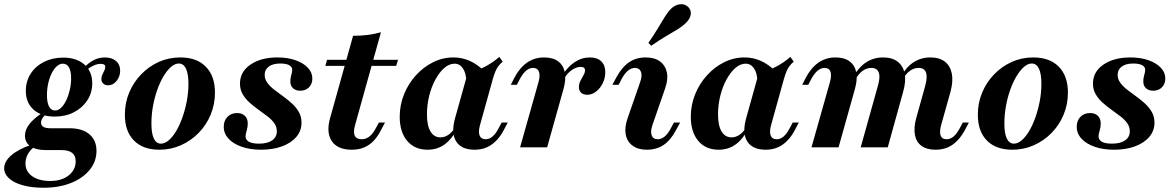

<svg xmlns="http://www.w3.org/2000/svg" viewBox="-53 -703 5599 916"><path d="M154 192.7Q98.4 192.7 56 181Q13.7 169.4 -9.7 148Q-33.1 126.6 -33.1 100Q-33.1 67.7 0 38.7Q33.1 9.7 93.5 -11.3L109.7 -1.6Q90.3 12.9 79.4 33.5Q68.5 54 68.5 76.6Q68.5 115.3 100.8 137.9Q133.1 160.5 187.1 160.5Q222.6 160.5 249.6 148.8Q276.6 137.1 292.3 115.7Q308.1 94.4 308.1 66.9Q308.1 39.5 291.1 26.2Q274.2 12.9 237.9 12.9H164.5Q117.7 12.9 91.9 -5.2Q66.1 -23.4 66.1 -55.6Q66.1 -83.9 87.1 -110.9Q108.1 -137.9 152.4 -166.9L166.1 -158.1Q153.2 -146 148 -136.7Q142.7 -127.4 142.7 -118.5Q142.7 -104.8 153.6 -98Q164.5 -91.1 187.9 -91.1H279Q339.5 -91.1 373.4 -62.5Q407.3 -33.9 407.3 16.9Q407.3 67.7 374.6 107.7Q341.9 147.6 285.1 170.2Q228.2 192.7 154 192.7ZM208.1 -146.8Q144.4 -146.8 107.3 -179.8Q70.2 -212.9 70.2 -269.4Q70.2 -315.3 93.1 -351.2Q116.1 -387.1 156.9 -407.7Q197.6 -428.2 248.4 -428.2Q312.1 -428.2 349.6 -395.2Q387.1 -362.1 387.1 -305.6Q387.1 -260.5 363.7 -224.6Q340.3 -188.7 300 -167.7Q259.7 -146.8 208.1 -146.8ZM209.7 -175.8Q225 -175.8 238.7 -189.1Q252.4 -202.4 262.9 -224.2Q273.4 -246 279.8 -273.4Q286.3 -300.8 286.3 -329.8Q286.3 -363.7 276.2 -381.5Q266.1 -399.2 246.8 -399.2Q231.5 -399.2 217.7 -386.7Q204 -374.2 193.5 -353.2Q183.1 -332.3 177 -305.2Q171 -278.2 171 -249.2Q171 -213.7 181 -194.8Q191.1 -175.8 209.7 -175.8ZM462.9 -296Q448.4 -296 439.5 -304.4Q430.6 -312.9 430.6 -326.6Q430.6 -337.9 435.5 -347.6Q440.3 -357.3 444.8 -366.5Q449.2 -375.8 449.2 -383.9Q449.2 -391.1 444 -394.8Q438.7 -398.4 427.4 -398.4Q411.3 -398.4 393.5 -390.3Q375.8 -382.3 360.5 -369.4L350 -382.3Q371 -404.8 395.6 -416.9Q420.2 -429 446.8 -429Q480.6 -429 500.4 -412.1Q520.2 -395.2 520.2 -366.1Q520.2 -337.9 503.2 -316.9Q486.3 -296 462.9 -296Z M707.3 11.3Q629 11.3 585.9 -32.7Q542.7 -76.6 542.7 -155.6Q542.7 -212.1 563.3 -261.3Q583.9 -310.5 620.6 -348.4Q657.3 -386.3 704.8 -407.7Q752.4 -429 807.3 -429Q885.5 -429 929 -384.7Q972.6 -340.3 972.6 -261.3Q972.6 -205.6 952 -156Q931.5 -106.5 894.8 -69Q858.1 -31.5 810.1 -10.1Q762.1 11.3 707.3 11.3ZM714.5 -17.7Q733.9 -17.7 752.8 -34.3Q771.8 -50.8 788.3 -79Q804.8 -107.3 817.7 -144Q830.6 -180.6 838.3 -221.4Q846 -262.1 846 -303.2Q846 -350.8 834.3 -375.4Q822.6 -400 800 -400Q781.5 -400 762.5 -383.5Q743.5 -366.9 726.6 -338.3Q709.7 -309.7 696.8 -273Q683.9 -236.3 676.6 -195.6Q669.4 -154.8 669.4 -113.7Q669.4 -66.1 681 -41.9Q692.7 -17.7 714.5 -17.7Z M1192.7 11.3Q1140.3 11.3 1100 -2.8Q1059.7 -16.9 1037.1 -41.5Q1014.5 -66.1 1014.5 -98.4Q1014.5 -127.4 1032.3 -145.6Q1050 -163.7 1078.2 -163.7Q1101.6 -163.7 1115.3 -150.4Q1129 -137.1 1129 -113.7Q1129 -96.8 1123.8 -79.8Q1118.5 -62.9 1118.5 -51.6Q1119.4 -34.7 1135.5 -26.2Q1151.6 -17.7 1183.1 -17.7Q1223.4 -17.7 1245.6 -33.5Q1267.7 -49.2 1267.7 -76.6Q1267.7 -98.4 1255.2 -115.7Q1242.7 -133.1 1222.6 -148.4Q1202.4 -163.7 1179.8 -179.8Q1157.3 -196 1137.5 -213.7Q1117.7 -231.5 1104.8 -253.6Q1091.9 -275.8 1091.9 -304Q1091.9 -360.5 1141.9 -394.8Q1191.9 -429 1270.2 -429Q1319.4 -429 1356.9 -415.7Q1394.4 -402.4 1415.7 -379.8Q1437.1 -357.3 1437.1 -328.2Q1437.1 -302.4 1421 -286.3Q1404.8 -270.2 1379 -270.2Q1358.1 -270.2 1345.2 -281.9Q1332.3 -293.5 1332.3 -312.9Q1331.5 -327.4 1336.3 -343.5Q1341.1 -359.7 1341.1 -369.4Q1341.1 -384.7 1326.2 -392.3Q1311.3 -400 1283.9 -400Q1249.2 -400 1229.4 -385.5Q1209.7 -371 1209.7 -346Q1209.7 -325.8 1222.2 -308.5Q1234.7 -291.1 1254.8 -275.4Q1275 -259.7 1297.6 -243.5Q1320.2 -227.4 1339.9 -209.3Q1359.7 -191.1 1372.6 -169Q1385.5 -146.8 1385.5 -117.7Q1385.5 -79 1360.9 -50Q1336.3 -21 1292.7 -4.8Q1249.2 11.3 1192.7 11.3Z M1625 11.3Q1558.1 11.3 1530.2 -29.4Q1502.4 -70.2 1521.8 -139.5L1631.5 -532.3Q1669.4 -532.3 1701.6 -536.3Q1733.9 -540.3 1764.5 -549.2L1641.1 -106.5Q1631.5 -72.6 1639.5 -55.6Q1647.6 -38.7 1672.6 -38.7Q1692.7 -38.7 1709.3 -51.6Q1725.8 -64.5 1740.3 -91.9L1754.8 -118.5H1783.9L1760.5 -75Q1746 -47.6 1726.6 -28.2Q1707.3 -8.9 1682.3 1.2Q1657.3 11.3 1625 11.3ZM1499.2 -388.7 1507.3 -417.7H1846L1837.1 -388.7Z M1987.1 11.3Q1925 11.3 1889.5 -31Q1854 -73.4 1854 -146Q1854 -202.4 1874.6 -253.2Q1895.2 -304 1931 -343.5Q1966.9 -383.1 2012.9 -406Q2058.9 -429 2110.5 -429Q2151.6 -429 2188.3 -412.5Q2225 -396 2257.3 -363.7L2171.8 -312.9Q2171 -354 2155.6 -376.6Q2140.3 -399.2 2116.1 -399.2Q2090.3 -399.2 2066.9 -379Q2043.5 -358.9 2024.6 -324.2Q2005.6 -289.5 1994.8 -246.4Q1983.9 -203.2 1983.9 -157.3Q1983.9 -104 2000.8 -75.8Q2017.7 -47.6 2048.4 -47.6Q2067.7 -47.6 2085.5 -59.3Q2103.2 -71 2118.5 -95.2L2127.4 -88.7Q2103.2 -39.5 2068.1 -14.1Q2033.1 11.3 1987.1 11.3ZM2211.3 11.3Q2148.4 11.3 2123.4 -28.2Q2098.4 -67.7 2117.7 -137.9L2177.4 -351.6Q2225 -366.1 2261.3 -385.1Q2297.6 -404 2329 -431.5L2345.2 -408.9Q2333.1 -398.4 2325 -387.9Q2316.9 -377.4 2311.3 -364.1Q2305.6 -350.8 2299.2 -329.8L2237.1 -106.5Q2228.2 -74.2 2235.1 -56.5Q2241.9 -38.7 2263.7 -38.7Q2275.8 -38.7 2286.7 -44.8Q2297.6 -50.8 2307.3 -62.5Q2316.9 -74.2 2325.8 -91.1L2340.3 -118.5H2369.4L2350.8 -83.1Q2334.7 -52.4 2314.1 -31.5Q2293.5 -10.5 2268.1 0.4Q2242.7 11.3 2211.3 11.3Z M2428.2 0 2516.1 -311.3Q2525 -343.5 2518.1 -361.3Q2511.3 -379 2490.3 -379Q2472.6 -379 2457.3 -366.1Q2441.9 -353.2 2427.4 -326.6L2412.9 -298.4H2383.9L2401.6 -333.1Q2418.5 -364.5 2439.1 -385.5Q2459.7 -406.5 2485.5 -417.7Q2511.3 -429 2541.9 -429Q2584.7 -429 2609.7 -410.5Q2634.7 -391.9 2641.5 -358.5Q2648.4 -325 2635.5 -279L2557.3 0ZM2748.4 -250.8Q2729.8 -250.8 2719.4 -260.9Q2708.9 -271 2708.9 -287.1Q2708.9 -303.2 2716.1 -317.3Q2723.4 -331.5 2730.6 -344Q2737.9 -356.5 2737.9 -367.7Q2737.9 -383.9 2716.9 -383.9Q2697.6 -383.9 2675.4 -369Q2653.2 -354 2638.7 -328.2L2629.8 -343.5Q2654.8 -383.9 2688.7 -406.5Q2722.6 -429 2761.3 -429Q2796 -429 2815.3 -410.5Q2834.7 -391.9 2834.7 -358.9Q2834.7 -330.6 2822.6 -306Q2810.5 -281.5 2790.7 -266.1Q2771 -250.8 2748.4 -250.8Z M3033.1 11.3Q2991.1 11.3 2964.9 -8.1Q2938.7 -27.4 2932.3 -61.3Q2925.8 -95.2 2941.1 -138.7L3000.8 -310.5Q3012.1 -341.9 3004.8 -360.5Q2997.6 -379 2975.8 -379Q2958.9 -379 2943.1 -366.1Q2927.4 -353.2 2912.9 -326.6L2898.4 -298.4H2868.5L2887.1 -333.1Q2913.7 -382.3 2947.6 -405.6Q2981.5 -429 3027.4 -429Q3070.2 -429 3096 -409.7Q3121.8 -390.3 3128.6 -356.9Q3135.5 -323.4 3119.4 -279L3059.7 -106.5Q3049.2 -75.8 3056 -57.3Q3062.9 -38.7 3084.7 -38.7Q3120.2 -38.7 3147.6 -91.1L3162.1 -118.5H3191.9L3173.4 -84.7Q3147.6 -34.7 3113.3 -11.7Q3079 11.3 3033.1 11.3ZM3054 -484.7 3040.3 -498.4Q3068.5 -538.7 3086.7 -569.8Q3104.8 -600.8 3119.4 -623.8Q3133.9 -646.8 3149.2 -662.1Q3167.7 -679.8 3191.1 -682.7Q3214.5 -685.5 3231.5 -668.5Q3246 -652.4 3242.3 -632.3Q3238.7 -612.1 3217.7 -591.9Q3201.6 -576.6 3178.6 -562.5Q3155.6 -548.4 3125 -530.6Q3094.4 -512.9 3054 -484.7Z M3375.8 11.3Q3313.7 11.3 3278.2 -31Q3242.7 -73.4 3242.7 -146Q3242.7 -202.4 3263.3 -253.2Q3283.9 -304 3319.8 -343.5Q3355.6 -383.1 3401.6 -406Q3447.6 -429 3499.2 -429Q3540.3 -429 3577 -412.5Q3613.7 -396 3646 -363.7L3560.5 -312.9Q3559.7 -354 3544.4 -376.6Q3529 -399.2 3504.8 -399.2Q3479 -399.2 3455.6 -379Q3432.3 -358.9 3413.3 -324.2Q3394.4 -289.5 3383.5 -246.4Q3372.6 -203.2 3372.6 -157.3Q3372.6 -104 3389.5 -75.8Q3406.5 -47.6 3437.1 -47.6Q3456.5 -47.6 3474.2 -59.3Q3491.9 -71 3507.3 -95.2L3516.1 -88.7Q3491.9 -39.5 3456.9 -14.1Q3421.8 11.3 3375.8 11.3ZM3600 11.3Q3537.1 11.3 3512.1 -28.2Q3487.1 -67.7 3506.5 -137.9L3566.1 -351.6Q3613.7 -366.1 3650 -385.1Q3686.3 -404 3717.7 -431.5L3733.9 -408.9Q3721.8 -398.4 3713.7 -387.9Q3705.6 -377.4 3700 -364.1Q3694.4 -350.8 3687.9 -329.8L3625.8 -106.5Q3616.9 -74.2 3623.8 -56.5Q3630.6 -38.7 3652.4 -38.7Q3664.5 -38.7 3675.4 -44.8Q3686.3 -50.8 3696 -62.5Q3705.6 -74.2 3714.5 -91.1L3729 -118.5H3758.1L3739.5 -83.1Q3723.4 -52.4 3702.8 -31.5Q3682.3 -10.5 3656.9 0.4Q3631.5 11.3 3600 11.3Z M4410.5 11.3Q4368.5 11.3 4343.5 -6.9Q4318.5 -25 4312.1 -58.9Q4305.6 -92.7 4317.7 -137.9L4361.3 -294.4Q4372.6 -336.3 4364.5 -357.7Q4356.5 -379 4329.8 -379Q4307.3 -379 4287.9 -364.9Q4268.5 -350.8 4253.2 -322.6L4244.4 -337.1Q4270.2 -383.1 4305.6 -406Q4341.1 -429 4385.5 -429Q4429 -429 4454.8 -408.9Q4480.6 -388.7 4487.9 -352Q4495.2 -315.3 4481.5 -264.5L4437.1 -106.5Q4428.2 -73.4 4434.7 -56Q4441.1 -38.7 4462.9 -38.7Q4480.6 -38.7 4496 -51.6Q4511.3 -64.5 4525.8 -91.1L4540.3 -118.5H4569.4L4551.6 -84.7Q4534.7 -53.2 4514.1 -31.9Q4493.5 -10.5 4468.1 0.4Q4442.7 11.3 4410.5 11.3ZM3818.5 0 3906.5 -311.3Q3915.3 -343.5 3908.9 -361.3Q3902.4 -379 3880.6 -379Q3863.7 -379 3848 -366.1Q3832.3 -353.2 3817.7 -326.6L3803.2 -298.4H3774.2L3791.9 -333.1Q3808.9 -364.5 3829.4 -385.5Q3850 -406.5 3875.8 -417.7Q3901.6 -429 3932.3 -429Q3975 -429 4000 -410.5Q4025 -391.9 4031.9 -358.5Q4038.7 -325 4025.8 -279L3947.6 0ZM4053.2 0 4135.5 -294.4Q4147.6 -336.3 4139.1 -357.7Q4130.6 -379 4104 -379Q4081.5 -379 4062.1 -364.9Q4042.7 -350.8 4027.4 -322.6L4017.7 -337.1Q4044.4 -383.1 4079.8 -406Q4115.3 -429 4159.7 -429Q4203.2 -429 4229.4 -408.9Q4255.6 -388.7 4262.9 -352Q4270.2 -315.3 4255.6 -264.5L4182.3 0Z M4776.6 11.3Q4698.4 11.3 4655.2 -32.7Q4612.1 -76.6 4612.1 -155.6Q4612.1 -212.1 4632.7 -261.3Q4653.2 -310.5 4689.9 -348.4Q4726.6 -386.3 4774.2 -407.7Q4821.8 -429 4876.6 -429Q4954.8 -429 4998.4 -384.7Q5041.9 -340.3 5041.9 -261.3Q5041.9 -205.6 5021.4 -156Q5000.8 -106.5 4964.1 -69Q4927.4 -31.5 4879.4 -10.1Q4831.5 11.3 4776.6 11.3ZM4783.9 -17.7Q4803.2 -17.7 4822.2 -34.3Q4841.1 -50.8 4857.7 -79Q4874.2 -107.3 4887.1 -144Q4900 -180.6 4907.7 -221.4Q4915.3 -262.1 4915.3 -303.2Q4915.3 -350.8 4903.6 -375.4Q4891.9 -400 4869.4 -400Q4850.8 -400 4831.9 -383.5Q4812.9 -366.9 4796 -338.3Q4779 -309.7 4766.1 -273Q4753.2 -236.3 4746 -195.6Q4738.7 -154.8 4738.7 -113.7Q4738.7 -66.1 4750.4 -41.9Q4762.1 -17.7 4783.9 -17.7Z M5262.1 11.3Q5209.7 11.3 5169.4 -2.8Q5129 -16.9 5106.5 -41.5Q5083.9 -66.1 5083.9 -98.4Q5083.9 -127.4 5101.6 -145.6Q5119.4 -163.7 5147.6 -163.7Q5171 -163.7 5184.7 -150.4Q5198.4 -137.1 5198.4 -113.7Q5198.4 -96.8 5193.1 -79.8Q5187.9 -62.9 5187.9 -51.6Q5188.7 -34.7 5204.8 -26.2Q5221 -17.7 5252.4 -17.7Q5292.7 -17.7 5314.9 -33.5Q5337.1 -49.2 5337.1 -76.6Q5337.1 -98.4 5324.6 -115.7Q5312.1 -133.1 5291.9 -148.4Q5271.8 -163.7 5249.2 -179.8Q5226.6 -196 5206.9 -213.7Q5187.1 -231.5 5174.2 -253.6Q5161.3 -275.8 5161.3 -304Q5161.3 -360.5 5211.3 -394.8Q5261.3 -429 5339.5 -429Q5388.7 -429 5426.2 -415.7Q5463.7 -402.4 5485.1 -379.8Q5506.5 -357.3 5506.5 -328.2Q5506.5 -302.4 5490.3 -286.3Q5474.2 -270.2 5448.4 -270.2Q5427.4 -270.2 5414.5 -281.9Q5401.6 -293.5 5401.6 -312.9Q5400.8 -327.4 5405.6 -343.5Q5410.5 -359.7 5410.5 -369.4Q5410.5 -384.7 5395.6 -392.3Q5380.6 -400 5353.2 -400Q5318.5 -400 5298.8 -385.5Q5279 -371 5279 -346Q5279 -325.8 5291.5 -308.5Q5304 -291.1 5324.2 -275.4Q5344.4 -259.7 5366.9 -243.5Q5389.5 -227.4 5409.3 -209.3Q5429 -191.1 5441.9 -169Q5454.8 -146.8 5454.8 -117.7Q5454.8 -79 5430.2 -50Q5405.6 -21 5362.1 -4.8Q5318.5 11.3 5262.1 11.3Z"/></svg>

Font: Playfair 5pt SemiExpanded Light ExtraBold
Style: Italic
Weight: 800
Italic angle: -15.6°
Version: Version 2.001;gftools[0.9.30]